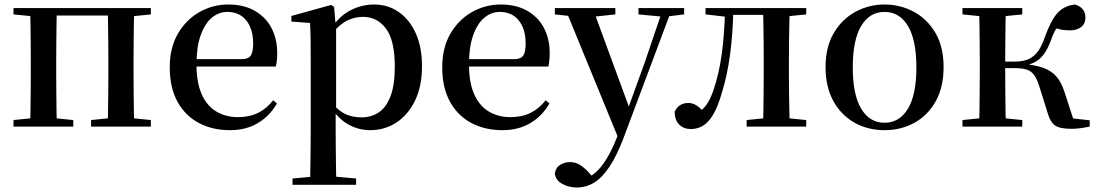

<svg xmlns="http://www.w3.org/2000/svg" viewBox="-20 -563 4881 854"><path d="M113 0Q115 -25 115.5 -66.5Q116 -108 116.5 -153Q117 -198 117 -232V-296Q117 -330 116.5 -374.5Q116 -419 115.5 -461Q115 -503 113 -527H233Q232 -503 231.5 -461Q231 -419 230.5 -374.5Q230 -330 230 -296V-232Q230 -198 230.5 -153Q231 -108 231.5 -66.5Q232 -25 233 0ZM459 0Q460 -25 460.5 -66.5Q461 -108 461.5 -153Q462 -198 462 -232V-296Q462 -330 461.5 -374.5Q461 -419 460.5 -461Q460 -503 459 -527H577Q576 -503 575.5 -461Q575 -419 574.5 -374.5Q574 -330 574 -296V-232Q574 -198 574.5 -153Q575 -108 575.5 -66.5Q576 -25 577 0ZM40 0V-29L149 -40H198L306 -29V0ZM385 0V-29L494 -40H544L651 -29V0ZM40 -499V-527H173V-488H149ZM518 -488V-527H651V-499L544 -488ZM173 -494V-527H518V-494Z M1003 16Q925 16 864.5 -16Q804 -48 769.5 -110.5Q735 -173 735 -264Q735 -351 771.5 -413.5Q808 -476 867.5 -509.5Q927 -543 995 -543Q1065 -543 1114 -514.5Q1163 -486 1188 -437.5Q1213 -389 1213 -328Q1213 -292 1207 -267H785V-300H1056Q1085 -300 1095.5 -316Q1106 -332 1106 -369Q1106 -434 1075.5 -472Q1045 -510 991 -510Q953 -510 922 -484Q891 -458 872.5 -406Q854 -354 854 -277Q854 -195 877.5 -143Q901 -91 943 -66.5Q985 -42 1038 -42Q1091 -42 1129 -61.5Q1167 -81 1195 -117L1212 -103Q1180 -47 1127 -15.5Q1074 16 1003 16Z M1281 259V231L1391 221H1453L1564 231V259ZM1359 259Q1360 221 1360.5 179Q1361 137 1361.5 95.5Q1362 54 1362 19V-299Q1362 -350 1361.5 -387.5Q1361 -425 1359 -461L1276 -467V-492L1453 -541L1466 -532L1473 -450L1475 -444V-77L1473 -65V19Q1473 53 1473.5 94.5Q1474 136 1474.5 178.5Q1475 221 1476 259ZM1626 16Q1579 16 1535.5 -6Q1492 -28 1455 -80H1442L1459 -101Q1491 -66 1521 -53.5Q1551 -41 1589 -41Q1631 -41 1664 -62.5Q1697 -84 1716.5 -134Q1736 -184 1736 -266Q1736 -383 1697 -435.5Q1658 -488 1594 -488Q1560 -488 1527 -473Q1494 -458 1453 -411L1440 -432H1450Q1488 -491 1538.5 -517Q1589 -543 1644 -543Q1705 -543 1753 -510Q1801 -477 1829 -415.5Q1857 -354 1857 -268Q1857 -180 1826.5 -116.5Q1796 -53 1744 -18.5Q1692 16 1626 16Z M2215 16Q2137 16 2076.5 -16Q2016 -48 1981.5 -110.5Q1947 -173 1947 -264Q1947 -351 1983.5 -413.5Q2020 -476 2079.5 -509.5Q2139 -543 2207 -543Q2277 -543 2326 -514.5Q2375 -486 2400 -437.5Q2425 -389 2425 -328Q2425 -292 2419 -267H1997V-300H2268Q2297 -300 2307.5 -316Q2318 -332 2318 -369Q2318 -434 2287.5 -472Q2257 -510 2203 -510Q2165 -510 2134 -484Q2103 -458 2084.5 -406Q2066 -354 2066 -277Q2066 -195 2089.5 -143Q2113 -91 2155 -66.5Q2197 -42 2250 -42Q2303 -42 2341 -61.5Q2379 -81 2407 -117L2424 -103Q2392 -47 2339 -15.5Q2286 16 2215 16Z M2546 271Q2509 271 2479.5 254Q2450 237 2448 208Q2452 182 2472 170Q2492 158 2516 158Q2540 158 2559.5 170.5Q2579 183 2597 202L2626 235L2593 254L2573 237Q2622 220 2657.5 173.5Q2693 127 2723 51L2752 -21L2759 -40L2847 -283L2930 -527H2970L2756 44Q2725 127 2692 177Q2659 227 2623 249Q2587 271 2546 271ZM2735 63 2493 -527H2616L2780 -81L2786 -69ZM2448 -499V-527H2717V-499L2615 -488H2548ZM2820 -499V-527H3023V-499L2942 -489H2925Z M3053 11Q3021 11 3001 -9Q2981 -29 2981 -66Q2990 -86 3005.5 -95.5Q3021 -105 3042 -105Q3061 -105 3078 -94Q3095 -83 3113 -62V-50H3087V-62Q3109 -78 3124 -99.5Q3139 -121 3152 -158Q3178 -232 3190.5 -324Q3203 -416 3205 -527H3242Q3240 -414 3227 -318.5Q3214 -223 3190 -148Q3173 -88 3152 -53Q3131 -18 3106.5 -3.5Q3082 11 3053 11ZM3118 -499V-527H3222V-488H3214ZM3223 -497V-527H3413V-497ZM3301 0V-29L3409 -40H3459L3566 -29V0ZM3374 0Q3375 -25 3375.5 -66.5Q3376 -108 3376.5 -153Q3377 -198 3377 -232V-296Q3377 -330 3376.5 -374.5Q3376 -419 3375.5 -461Q3375 -503 3374 -527H3493Q3492 -503 3491 -461Q3490 -419 3489.5 -374.5Q3489 -330 3489 -296V-232Q3489 -198 3489.5 -153Q3490 -108 3491 -66.5Q3492 -25 3493 0ZM3433 -488V-527H3566V-499L3459 -488Z M3914 16Q3841 16 3781.5 -17Q3722 -50 3687 -113Q3652 -176 3652 -265Q3652 -354 3688.5 -416Q3725 -478 3785 -510.5Q3845 -543 3914 -543Q3984 -543 4044 -511Q4104 -479 4140.5 -417Q4177 -355 4177 -265Q4177 -175 4142 -112.5Q4107 -50 4047.5 -17Q3988 16 3914 16ZM3914 -17Q3981 -17 4018.5 -79.5Q4056 -142 4056 -263Q4056 -385 4018.5 -447.5Q3981 -510 3914 -510Q3848 -510 3810.5 -447.5Q3773 -385 3773 -263Q3773 -142 3810.5 -79.5Q3848 -17 3914 -17Z M4261 0V-29L4370 -40H4419L4527 -29V0ZM4261 -499V-527H4527V-499L4419 -488H4370ZM4334 0Q4336 -25 4336.5 -66.5Q4337 -108 4337.5 -153Q4338 -198 4338 -232V-296Q4338 -330 4337.5 -374.5Q4337 -419 4336.5 -461Q4336 -503 4334 -527H4454Q4453 -503 4452.5 -460.5Q4452 -418 4451.5 -371Q4451 -324 4451 -285V-265Q4451 -214 4451.5 -162.5Q4452 -111 4452.5 -68Q4453 -25 4454 0ZM4641 -57 4603 -178Q4593 -211 4580 -229Q4567 -247 4546.5 -253.5Q4526 -260 4493 -260H4394V-289H4493Q4522 -289 4546 -296.5Q4570 -304 4590.5 -327Q4611 -350 4627 -397Q4654 -472 4683 -504.5Q4712 -537 4761 -543Q4808 -529 4808 -485Q4808 -458 4789 -443Q4770 -428 4739 -428Q4716 -428 4699 -431.5Q4682 -435 4663 -442L4712 -480Q4692 -457 4679.5 -438Q4667 -419 4655 -385Q4640 -344 4621.5 -320Q4603 -296 4579.5 -285Q4556 -274 4527 -268L4528 -279Q4585 -274 4621 -261Q4657 -248 4679 -222.5Q4701 -197 4715 -153L4761 -12L4682 -44L4827 -28V0Q4809 4 4787 7Q4765 10 4746 10Q4695 10 4673.5 -4.5Q4652 -19 4641 -57Z"/></svg>

Font: Noto Serif KR SemiBold
Style: Regular
Weight: 600
Designer: Ryoko NISHIZUKA 西塚涼子 (kana & ideographs); Frank Grießhammer (Latin, Greek & Cyrillic); Wenlong ZHANG 张文龙 (bopomofo); San
Foundry: Adobe
Version: Version 2.003-H1;hotconv 1.1.1;makeotfexe 2.6.0